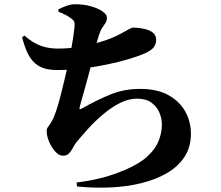

<svg xmlns="http://www.w3.org/2000/svg" viewBox="-20 -827 1040 905"><path d="M341 33Q397 27 455 12.5Q513 -2 571 -27Q637 -55 674.5 -89.5Q712 -124 727.5 -162.5Q743 -201 743 -239Q743 -268 731.5 -296Q720 -324 694 -343Q668 -362 626 -362Q586 -362 545.5 -341.5Q505 -321 467 -289Q429 -257 397.5 -222.5Q366 -188 343 -160Q332 -147 324 -131Q316 -115 305.5 -104Q295 -93 277 -93Q258 -93 240.5 -112.5Q223 -132 211.5 -159Q200 -186 200 -210Q200 -221 206 -228Q212 -235 223 -254Q233 -269 244.5 -303.5Q256 -338 267 -381.5Q278 -425 288 -467.5Q298 -510 305 -542Q312 -574 317 -602.5Q322 -631 325.5 -655Q329 -679 331 -697Q333 -717 329.5 -725Q326 -733 313 -742Q302 -750 288.5 -757Q275 -764 255 -772V-783Q278 -794 296.5 -800.5Q315 -807 334 -807Q374 -807 408 -797.5Q442 -788 463 -773.5Q484 -759 484 -744Q484 -729 477 -718.5Q470 -708 461 -694.5Q452 -681 445 -657Q438 -635 430.5 -605Q423 -575 415 -541Q407 -510 398 -476Q389 -442 380 -410.5Q371 -379 364.5 -355.5Q358 -332 355 -320Q354 -314 356 -312.5Q358 -311 363 -314Q441 -358 504 -383Q567 -408 639 -408Q722 -408 775 -378Q828 -348 854 -300Q880 -252 880 -197Q880 -135 850.5 -89Q821 -43 768.5 -12Q716 19 647.5 36Q579 53 501 56.5Q423 60 343 52ZM250 -497Q217 -497 191.5 -504Q166 -511 146 -528Q126 -545 111 -575Q96 -605 84 -652L96 -659Q118 -639 142.5 -625Q167 -611 195 -604.5Q223 -598 254 -598Q309 -598 364 -608Q419 -618 466.5 -633.5Q514 -649 545 -666Q576 -683 589 -690Q602 -697 606 -697Q618 -697 636 -695Q654 -693 672.5 -687.5Q691 -682 703.5 -670.5Q716 -659 716 -640Q716 -617 702 -601Q688 -585 650 -570Q625 -560 583 -547.5Q541 -535 487 -523.5Q433 -512 372.5 -504.5Q312 -497 250 -497Z"/></svg>

Font: Noto Serif SC ExtraLight Black
Style: Regular
Weight: 900
Version: Version 2.002-H1;hotconv 1.1.0;makeotfexe 2.6.0